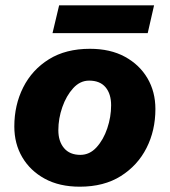

<svg xmlns="http://www.w3.org/2000/svg" viewBox="-20 -694 640 724"><path d="M281 10Q204 10 149 -20Q94 -50 64 -101Q34 -152 34 -217Q34 -298 67.5 -364.5Q101 -431 164.5 -470.5Q228 -510 319 -510Q396 -510 451 -480Q506 -450 536 -399Q566 -348 566 -283Q566 -202 532.5 -136Q499 -70 435.5 -30Q372 10 281 10ZM283 -110Q318 -110 344 -138.5Q370 -167 384.5 -210Q399 -253 399 -297Q399 -340 378 -365Q357 -390 316 -390Q282 -390 256 -361.5Q230 -333 215 -290Q200 -247 200 -203Q200 -161 221.5 -135.5Q243 -110 283 -110ZM561 -674 537 -569H178L203 -674Z"/></svg>

Font: Work Sans
Style: Bold Italic
Weight: 700
Italic angle: -13°
Designer: Wei Huang
Foundry: Wei Huang
Version: Version 2.010; ttfautohint (v1.8.3)